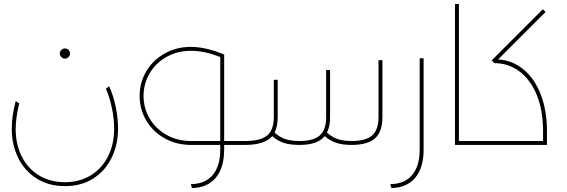

<svg xmlns="http://www.w3.org/2000/svg" viewBox="-20 -739 2889 979"><path d="M40 -82Q40 -148 60 -223L78 -212Q60 -138 60 -82Q60 -2 91.5 60Q123 122 180 156Q237 190 311 190Q385 190 442 155.5Q499 121 530.5 59Q562 -3 562 -84Q562 -134 550.5 -188.5Q539 -243 520 -287L537 -299Q558 -252 570 -194Q582 -136 582 -84Q582 -2 549.5 65Q517 132 456 171Q395 210 311 210Q228 210 166.5 171Q105 132 72.5 65.5Q40 -1 40 -82ZM285 -466Q285 -477 293 -484.5Q301 -492 311 -492Q322 -492 329.5 -484.5Q337 -477 337 -466Q337 -456 329.5 -448Q322 -440 311 -440Q301 -440 293 -448Q285 -456 285 -466Z M1233 -10Q1233 -5 1229.5 -2.5Q1226 0 1213 0H1123V23Q1123 116 1080.5 167Q1038 218 959 220L953 200Q1026 199 1064.5 153.5Q1103 108 1103 23V0H954Q881 0 821 -33Q761 -66 726.5 -123.5Q692 -181 692 -250Q692 -319 726.5 -376.5Q761 -434 821 -467Q881 -500 953 -500Q1029 -500 1123 -461V-20H1213Q1226 -20 1229.5 -17.5Q1233 -15 1233 -10ZM1103 -20V-448Q1023 -480 954 -480Q885 -480 829.5 -449Q774 -418 743 -365Q712 -312 712 -250Q712 -188 743 -135Q774 -82 829.5 -51Q885 -20 954 -20Z M1930 -432V-142Q1930 -67 1892 -33.5Q1854 0 1773 0Q1726 0 1693.5 -11Q1661 -22 1636 -45Q1600 0 1506 0Q1458 0 1425.5 -11Q1393 -22 1368 -45Q1330 0 1229 0H1213Q1200 0 1196.5 -2.5Q1193 -5 1193 -10Q1193 -15 1196.5 -17.5Q1200 -20 1213 -20H1229Q1308 -20 1342 -48Q1376 -76 1376 -142V-332H1396V-142Q1396 -94 1380 -63Q1404 -41 1433 -30.5Q1462 -20 1507 -20Q1578 -20 1610.5 -48.5Q1643 -77 1643 -142V-382H1663V-142Q1663 -92 1647 -63Q1671 -41 1700 -30.5Q1729 -20 1774 -20Q1845 -20 1877.5 -48.5Q1910 -77 1910 -142V-432Z M1970 200Q2043 199 2081.5 153.5Q2120 108 2120 23V-442H2140V23Q2140 116 2097.5 167Q2055 218 1976 220Z M2429 -10Q2429 -5 2425.5 -2.5Q2422 0 2409 0H2300V-719H2320V-20H2409Q2422 -20 2425.5 -17.5Q2429 -15 2429 -10Z M2769 -69V0H2409Q2396 0 2392.5 -2.5Q2389 -5 2389 -10Q2389 -15 2392.5 -17.5Q2396 -20 2409 -20H2749V-69Q2749 -176 2717 -254.5Q2685 -333 2628.5 -375Q2572 -417 2501 -417L2487 -431L2748 -692L2762 -678L2520 -436Q2594 -431 2650.5 -384Q2707 -337 2738 -255.5Q2769 -174 2769 -69Z"/></svg>

Font: Montserrat-Arabic Thin
Style: Regular
Weight: 250
Designer: Mohamed Gaber
Foundry: Kief Type Foundry
Version: Version 5.008